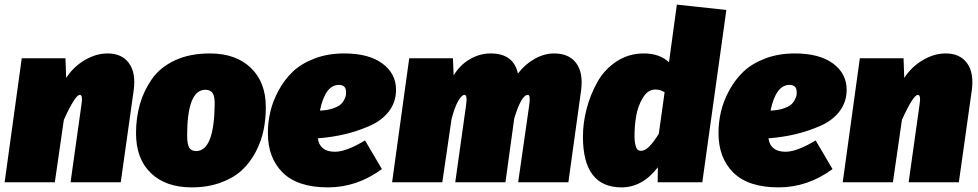

<svg xmlns="http://www.w3.org/2000/svg" viewBox="-28 -788 4227 830"><path d="M437 -557Q499 -557 529.5 -515Q560 -473 550 -398L494 0H277L324 -335Q331 -378 317 -378Q297 -378 248 -270L209 0H-8L66 -536H255L258 -451Q289 -499 338 -528Q387 -557 437 -557Z M801 22Q688 22 624 -40Q560 -102 560 -212Q560 -278 576.5 -336.5Q593 -395 628.5 -446Q664 -497 728 -527Q792 -557 879 -557Q992 -557 1057 -494Q1122 -431 1121 -323Q1121 -271 1111 -223.5Q1101 -176 1077 -130.5Q1053 -85 1017.5 -52Q982 -19 926 1.5Q870 22 801 22ZM820 -135Q897 -135 900 -333Q901 -370 891.5 -385Q882 -400 860 -400Q781 -400 781 -202Q781 -165 790 -150Q799 -135 820 -135Z M1684 -400Q1684 -347 1653.5 -307Q1623 -267 1570.5 -244Q1518 -221 1463.5 -208Q1409 -195 1346 -190Q1354 -132 1420 -132Q1469 -132 1550 -181L1623 -57Q1515 22 1390 22Q1259 22 1194.5 -41.5Q1130 -105 1130 -213Q1130 -259 1140.5 -304.5Q1151 -350 1176 -396.5Q1201 -443 1237.5 -478Q1274 -513 1331.5 -535Q1389 -557 1460 -557Q1566 -557 1625 -513.5Q1684 -470 1684 -400ZM1355 -310Q1387 -311 1410.5 -319Q1434 -327 1444.5 -336.5Q1455 -346 1461 -359Q1467 -372 1467.5 -377.5Q1468 -383 1468 -390Q1468 -421 1437 -421Q1378 -421 1355 -310Z M2367 -557Q2432 -557 2463 -515Q2494 -473 2484 -397L2429 0H2212L2260 -335Q2266 -378 2254 -378Q2226 -378 2195 -276L2157 0H1940L1987 -335Q1993 -378 1980 -378Q1968 -378 1952.5 -351Q1937 -324 1924 -273L1884 0H1667L1741 -536H1930L1933 -462Q1960 -507 2003 -532Q2046 -557 2093 -557Q2192 -557 2211 -470Q2241 -510 2283 -533.5Q2325 -557 2367 -557Z M2898 -768 3112 -745 3008 0H2815L2816 -65Q2749 22 2659 22Q2492 22 2492 -197Q2492 -257 2508 -318Q2524 -379 2554.5 -433.5Q2585 -488 2637.5 -522.5Q2690 -557 2755 -557Q2823 -557 2864 -519ZM2805 -401Q2772 -401 2750.5 -364.5Q2729 -328 2722 -286Q2715 -244 2715 -201Q2715 -173 2720 -157.5Q2725 -142 2730.5 -139Q2736 -136 2744 -136Q2775 -136 2820 -210L2845 -389Q2828 -401 2805 -401Z M3632 -400Q3632 -347 3601.5 -307Q3571 -267 3518.5 -244Q3466 -221 3411.5 -208Q3357 -195 3294 -190Q3302 -132 3368 -132Q3417 -132 3498 -181L3571 -57Q3463 22 3338 22Q3207 22 3142.5 -41.5Q3078 -105 3078 -213Q3078 -259 3088.5 -304.5Q3099 -350 3124 -396.5Q3149 -443 3185.5 -478Q3222 -513 3279.5 -535Q3337 -557 3408 -557Q3514 -557 3573 -513.5Q3632 -470 3632 -400ZM3303 -310Q3335 -311 3358.5 -319Q3382 -327 3392.5 -336.5Q3403 -346 3409 -359Q3415 -372 3415.5 -377.5Q3416 -383 3416 -390Q3416 -421 3385 -421Q3326 -421 3303 -310Z M4060 -557Q4122 -557 4152.5 -515Q4183 -473 4173 -398L4117 0H3900L3947 -335Q3954 -378 3940 -378Q3920 -378 3871 -270L3832 0H3615L3689 -536H3878L3881 -451Q3912 -499 3961 -528Q4010 -557 4060 -557Z"/></svg>

Font: Fira Sans Ultra
Style: Italic
Weight: 950
Italic angle: -8°
Designer: Carrois Corporate & Edenspiekermann AG
Foundry: Carrois Corporate GbR & Edenspiekermann AG
Version: Version 4.203;PS 004.203;hotconv 1.0.88;makeotf.lib2.5.64775